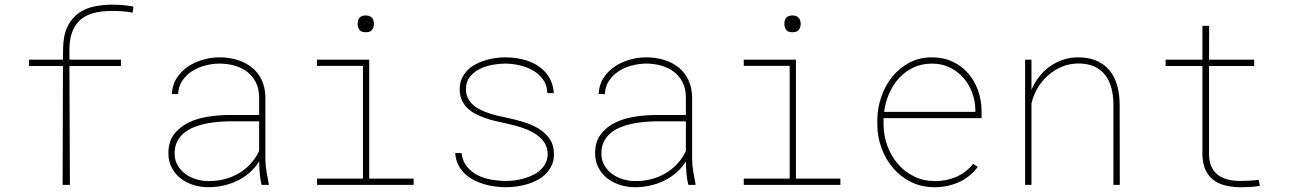

<svg xmlns="http://www.w3.org/2000/svg" viewBox="-20 -780 5441 810"><path d="M490.2 -501.5H272.9L274.9 0H244.1L245.6 -501.5H102.5V-528.3H245.6L246.1 -574.7Q247.1 -632.3 265.1 -668.5Q283.2 -704.6 312 -724.9Q340.8 -745.1 377.4 -752.7Q414.1 -760.3 452.1 -760.3Q475.6 -760.3 498 -758.5Q520.5 -756.8 543 -752L539.1 -726.6Q517.6 -731 496.3 -732.4Q475.1 -733.9 453.1 -733.9Q432.1 -733.9 410.6 -731.7Q389.2 -729.5 369.4 -723.4Q349.6 -717.3 332.3 -706.3Q314.9 -695.3 302 -677.5Q289.1 -659.7 281.2 -634.5Q273.4 -609.4 272.9 -574.7V-528.3H490.2Z M1083.5 0Q1077.6 -24.9 1075.7 -49.3Q1073.7 -73.7 1073.2 -98.6Q1056.2 -71.8 1032.5 -51.3Q1008.8 -30.8 981 -17.3Q953.1 -3.9 921.9 2.9Q890.6 9.8 857.9 9.8Q826.2 9.8 795.9 0.2Q765.6 -9.3 742.2 -27.3Q718.8 -45.4 704.6 -72.3Q690.4 -99.1 690.4 -133.8Q690.4 -181.2 713.4 -212.2Q736.3 -243.2 772.7 -261.5Q809.1 -279.8 854 -287.1Q898.9 -294.4 942.9 -294.9H1073.2V-372.1Q1072.3 -407.7 1058.6 -434.1Q1044.9 -460.4 1022.2 -477.5Q999.5 -494.6 969.5 -503.2Q939.5 -511.7 906.2 -511.7Q877 -511.7 846.4 -503.9Q815.9 -496.1 791 -480.2Q766.1 -464.4 749.5 -440.2Q732.9 -416 731.4 -382.8L705.1 -383.8Q707 -422.4 725.8 -451.2Q744.6 -480 773.2 -499.3Q801.8 -518.6 836.7 -528.3Q871.6 -538.1 906.2 -538.1Q945.3 -538.1 980.2 -527.6Q1015.1 -517.1 1041.5 -496.3Q1067.9 -475.6 1083.3 -444.1Q1098.6 -412.6 1099.6 -371.1V-106.4Q1100.1 -79.6 1104.5 -55.2Q1108.9 -30.8 1113.8 -4.4L1114.3 0ZM857.9 -16.1Q892.6 -15.6 925 -23.7Q957.5 -31.7 985.6 -47.9Q1013.7 -64 1036.1 -87.9Q1058.6 -111.8 1073.2 -143.1V-268.1H944.3Q919.4 -267.6 892.8 -265.1Q866.2 -262.7 840.8 -256.8Q815.4 -251 792.7 -241.2Q770 -231.4 753.2 -216.3Q736.3 -201.2 726.3 -180.4Q716.3 -159.7 716.8 -131.8Q716.8 -104 729.5 -82.3Q742.2 -60.5 762.5 -45.9Q782.7 -31.2 807.9 -23.7Q833 -16.1 857.9 -16.1Z M1317.4 -528.3H1537.6V-26.4H1725.1V0H1317.4V-26.4H1511.2V-502H1317.4ZM1488.8 -678.7Q1488.8 -685.5 1490.2 -692.1Q1491.7 -698.7 1495.6 -703.9Q1499.5 -709 1506.1 -711.9Q1512.7 -714.8 1522.9 -714.8Q1532.7 -714.8 1539.3 -711.9Q1545.9 -709 1550 -703.9Q1554.2 -698.7 1555.9 -692.1Q1557.6 -685.5 1557.6 -678.7Q1557.6 -665.5 1550 -654.8Q1542.5 -644 1522.9 -644Q1502.9 -644 1495.8 -654.8Q1488.8 -665.5 1488.8 -678.7Z M2290.5 -129.4Q2290.5 -150.9 2282.2 -168.2Q2273.9 -185.5 2259.8 -198.7Q2245.6 -211.9 2227.3 -221.9Q2209 -231.9 2189 -239Q2168.9 -246.1 2149.4 -251.2Q2129.9 -256.3 2113.3 -259.8Q2093.3 -264.2 2070.8 -269.3Q2048.3 -274.4 2026.9 -282Q2005.4 -289.6 1985.6 -299.8Q1965.8 -310.1 1951.2 -324.7Q1936.5 -339.4 1927.7 -359.1Q1918.9 -378.9 1919.4 -404.8Q1919.4 -429.2 1928.2 -448.5Q1937 -467.8 1951.4 -482.7Q1965.8 -497.6 1985.1 -508.1Q2004.4 -518.6 2025.6 -525.1Q2046.9 -531.7 2068.8 -534.9Q2090.8 -538.1 2110.8 -538.1Q2147.9 -538.1 2183.6 -529.8Q2219.2 -521.5 2247.8 -503.4Q2276.4 -485.4 2294.9 -456.8Q2313.5 -428.2 2316.4 -387.2H2289.1Q2288.1 -420.9 2271 -444.6Q2253.9 -468.3 2227.8 -483.2Q2201.7 -498 2170.7 -504.9Q2139.6 -511.7 2110.8 -511.7Q2086.4 -511.7 2057.9 -506.6Q2029.3 -501.5 2004.4 -489.3Q1979.5 -477.1 1962.9 -456.8Q1946.3 -436.5 1945.8 -405.8Q1945.3 -383.3 1953.6 -366.7Q1961.9 -350.1 1975.8 -337.6Q1989.7 -325.2 2008.1 -316.4Q2026.4 -307.6 2045.9 -301.3Q2065.4 -294.9 2085.2 -290.5Q2105 -286.1 2121.6 -282.7Q2152.8 -275.9 2187.3 -265.6Q2221.7 -255.4 2250.7 -238.3Q2279.8 -221.2 2298.3 -194.8Q2316.9 -168.5 2316.9 -128.9Q2316.9 -103 2307.6 -82.8Q2298.3 -62.5 2283.2 -47.1Q2268.1 -31.7 2247.8 -20.8Q2227.5 -9.8 2205.3 -3.2Q2183.1 3.4 2159.9 6.6Q2136.7 9.8 2115.2 9.8Q2091.8 9.8 2067.4 6.6Q2043 3.4 2019.8 -3.7Q1996.6 -10.7 1975.8 -22Q1955.1 -33.2 1939 -49.1Q1922.9 -64.9 1912.6 -86.2Q1902.3 -107.4 1900.4 -134.3H1927.2Q1931.2 -99.6 1950 -76.9Q1968.8 -54.2 1995.4 -40.8Q2022 -27.3 2053.7 -22Q2085.4 -16.6 2115.2 -16.6Q2131.8 -16.6 2151.4 -19Q2170.9 -21.5 2190.2 -27.1Q2209.5 -32.7 2227.5 -41.3Q2245.6 -49.8 2259.5 -62.5Q2273.4 -75.2 2281.7 -91.6Q2290 -107.9 2290.5 -129.4Z M2883.8 0Q2877.9 -24.9 2876 -49.3Q2874 -73.7 2873.5 -98.6Q2856.4 -71.8 2832.8 -51.3Q2809.1 -30.8 2781.2 -17.3Q2753.4 -3.9 2722.2 2.9Q2690.9 9.8 2658.2 9.8Q2626.5 9.8 2596.2 0.2Q2565.9 -9.3 2542.5 -27.3Q2519 -45.4 2504.9 -72.3Q2490.7 -99.1 2490.7 -133.8Q2490.7 -181.2 2513.7 -212.2Q2536.6 -243.2 2573 -261.5Q2609.4 -279.8 2654.3 -287.1Q2699.2 -294.4 2743.2 -294.9H2873.5V-372.1Q2872.6 -407.7 2858.9 -434.1Q2845.2 -460.4 2822.5 -477.5Q2799.8 -494.6 2769.8 -503.2Q2739.7 -511.7 2706.5 -511.7Q2677.2 -511.7 2646.7 -503.9Q2616.2 -496.1 2591.3 -480.2Q2566.4 -464.4 2549.8 -440.2Q2533.2 -416 2531.7 -382.8L2505.4 -383.8Q2507.3 -422.4 2526.1 -451.2Q2544.9 -480 2573.5 -499.3Q2602.1 -518.6 2637 -528.3Q2671.9 -538.1 2706.5 -538.1Q2745.6 -538.1 2780.5 -527.6Q2815.4 -517.1 2841.8 -496.3Q2868.2 -475.6 2883.5 -444.1Q2898.9 -412.6 2899.9 -371.1V-106.4Q2900.4 -79.6 2904.8 -55.2Q2909.2 -30.8 2914.1 -4.4L2914.6 0ZM2658.2 -16.1Q2692.9 -15.6 2725.3 -23.7Q2757.8 -31.7 2785.9 -47.9Q2814 -64 2836.4 -87.9Q2858.9 -111.8 2873.5 -143.1V-268.1H2744.6Q2719.7 -267.6 2693.1 -265.1Q2666.5 -262.7 2641.1 -256.8Q2615.7 -251 2593 -241.2Q2570.3 -231.4 2553.5 -216.3Q2536.6 -201.2 2526.6 -180.4Q2516.6 -159.7 2517.1 -131.8Q2517.1 -104 2529.8 -82.3Q2542.5 -60.5 2562.7 -45.9Q2583 -31.2 2608.2 -23.7Q2633.3 -16.1 2658.2 -16.1Z M3117.7 -528.3H3337.9V-26.4H3525.4V0H3117.7V-26.4H3311.5V-502H3117.7ZM3289.1 -678.7Q3289.1 -685.5 3290.5 -692.1Q3292 -698.7 3295.9 -703.9Q3299.8 -709 3306.4 -711.9Q3313 -714.8 3323.2 -714.8Q3333 -714.8 3339.6 -711.9Q3346.2 -709 3350.3 -703.9Q3354.5 -698.7 3356.2 -692.1Q3357.9 -685.5 3357.9 -678.7Q3357.9 -665.5 3350.3 -654.8Q3342.8 -644 3323.2 -644Q3303.2 -644 3296.1 -654.8Q3289.1 -665.5 3289.1 -678.7Z M3922.4 9.8Q3868.2 9.8 3824 -12Q3779.8 -33.7 3748.3 -70.3Q3716.8 -106.9 3699.2 -154.3Q3681.6 -201.7 3681.2 -252.9V-274.4Q3681.6 -323.7 3697.8 -371.1Q3713.9 -418.5 3743.7 -455.6Q3773.4 -492.7 3815.9 -515.4Q3858.4 -538.1 3912.1 -538.1Q3960 -538.1 3998.5 -520Q4037.1 -502 4064.2 -470.9Q4091.3 -439.9 4106 -398.9Q4120.6 -357.9 4121.1 -312.5V-281.7H3707.5V-274.4V-252.9Q3708 -207.5 3723.6 -164.8Q3739.3 -122.1 3767.3 -89.1Q3795.4 -56.2 3834.7 -36.4Q3874 -16.6 3922.4 -16.1Q3971.7 -15.6 4012.9 -33.2Q4054.2 -50.8 4085.9 -88.9L4105 -75.7Q4071.3 -31.7 4024.2 -11Q3977.1 9.8 3922.4 9.8ZM3912.1 -511.7Q3868.2 -511.7 3833 -494.9Q3797.9 -478 3772.2 -449.7Q3746.6 -421.4 3730.7 -384.5Q3714.8 -347.7 3710 -308.1H4094.7V-314.5Q4094.7 -353.5 4081.3 -389.2Q4067.9 -424.8 4043.9 -452.1Q4020 -479.5 3986.3 -495.6Q3952.6 -511.7 3912.1 -511.7Z M4331.5 -401.4Q4344.2 -430.7 4363.5 -455.8Q4382.8 -481 4408 -499Q4433.1 -517.1 4463.4 -527.6Q4493.7 -538.1 4528.3 -538.1Q4573.7 -538.1 4606.7 -523.4Q4639.6 -508.8 4661.1 -482.7Q4682.6 -456.5 4692.9 -420.4Q4703.1 -384.3 4703.6 -341.8L4704.1 0H4677.2V-341.8Q4676.8 -378.9 4668.2 -410.4Q4659.7 -441.9 4641.6 -464.6Q4623.5 -487.3 4595.2 -500Q4566.9 -512.7 4526.9 -512.2Q4491.2 -511.7 4459 -498Q4426.8 -484.4 4400.9 -461.4Q4375 -438.5 4356.9 -407.7Q4338.9 -377 4331.5 -342.8V0H4304.7V-528.3H4331.5V-401.4Z M5081.1 -670.9 5080.6 -528.3H5271V-501.5H5080.6V-126.5Q5081.5 -95.7 5091.6 -75Q5101.6 -54.2 5119.1 -41.3Q5136.7 -28.3 5160.4 -22.5Q5184.1 -16.6 5212.4 -16.6Q5252 -16.6 5290 -21L5295.4 3.9Q5275.4 7.8 5255.4 8.8Q5235.4 9.8 5214.8 9.8Q5179.7 9.8 5150.4 2.7Q5121.1 -4.4 5099.6 -20.5Q5078.1 -36.6 5065.9 -62.5Q5053.7 -88.4 5052.7 -126.5V-501.5H4897.5V-528.3H5052.7V-670.9Z"/></svg>

Font: Roboto Mono Thin
Style: Regular
Weight: 250
Designer: Google
Version: Version 2.000985; 2015; ttfautohint (v1.3)